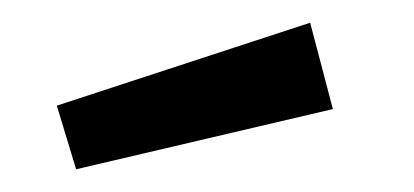

<svg xmlns="http://www.w3.org/2000/svg" viewBox="-20 -723 364 169"><path d="M30 -630 253 -703 273 -627 47 -574Z"/></svg>

Font: Lineal
Style: Regular
Weight: 400
Designer: Created by Frank Adebiaye with contributions from Anton Moglia & Ariel Martín Pérez
Created by Frank ADEBIAYE with FontF
Foundry: Velvetyne Type Foundry
Version: Version 2.000